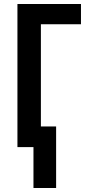

<svg xmlns="http://www.w3.org/2000/svg" viewBox="-20 -734 435 958"><path d="M384 -714V-613H184V-103H260V204H147V0H67V-714Z"/></svg>

Font: Noto Sans ExtraCondensed SemiBold
Style: Regular
Weight: 600
Width: 2
Designer: Monotype Design Team
Foundry: Monotype Imaging Inc.
Version: Version 2.013; ttfautohint (v1.8.4.7-5d5b)